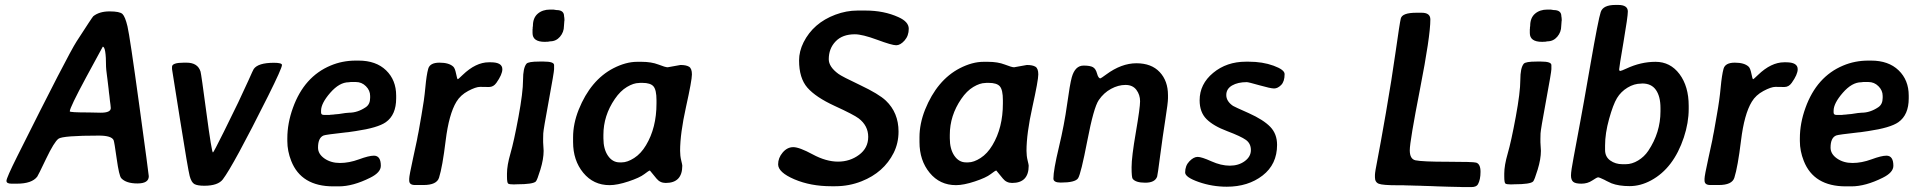

<svg xmlns="http://www.w3.org/2000/svg" viewBox="-20 -742 7686 770"><path d="M405.3 -474.1Q405.3 -554.7 392.1 -554.7Q391.6 -554.7 325.7 -432.4Q259.8 -310.1 259.8 -295.4Q259.8 -291 335.9 -291L384.3 -290Q424.3 -290 424.3 -308.6Q422.9 -318.8 422.9 -323.2L420.9 -337.9Q418.9 -352.5 418.9 -356.4L417 -371.1Q415.5 -382.3 415.5 -385.7L410.6 -426.3L409.2 -437Q405.3 -466.8 405.3 -474.1ZM576.7 -35.2Q576.7 -6.3 531.2 -6.3Q485.8 -6.3 466.3 -27.3Q457.5 -37.1 448 -105.5Q438.5 -173.8 435.5 -180.2Q426.8 -198.2 376.5 -198.2Q231.4 -198.2 214.4 -185.5Q197.3 -172.9 165 -105.5Q132.8 -38.1 129.4 -33.7Q107.9 -5.4 47.9 -5.4H25.9Q5.9 -5.4 5.9 -16.8Q5.9 -28.3 48.8 -114.3Q252.9 -522.9 287.1 -575.7Q350.1 -673.3 354 -676.8Q378.4 -696.3 419.4 -696.3Q460.4 -696.3 471.2 -685.8Q481.9 -675.3 491.2 -636.5Q500.5 -597.7 538.6 -319.6Q576.7 -41.5 576.7 -35.2Z M799.3 2.9Q772 2.9 759.8 -3.7Q747.6 -10.3 740.7 -36.1Q733.9 -62 701.9 -263.2Q669.9 -464.4 669.9 -464.8V-474.1Q669.9 -490.7 717.3 -490.7H728Q772.9 -490.7 784.2 -455.1Q787.1 -445.3 808.1 -287.8Q829.1 -130.4 834 -130.4Q836.4 -130.4 877.9 -213.9Q919.4 -297.4 935.1 -330.6L976.1 -418.9Q995.6 -462.9 997.6 -465.3Q1015.1 -490.2 1078.6 -490.2Q1110.8 -490.2 1110.8 -481.4Q1110.8 -468.3 1055.2 -356.9Q915 -76.7 873.5 -22.5Q854 2.9 799.3 2.9Z M1267.6 -297.9V-291Q1267.6 -281.2 1278.3 -281.2H1302.2L1304.7 -281.7L1318.8 -282.7L1321.3 -283.2L1338.4 -284.7Q1370.6 -290 1379.9 -290Q1414.1 -290 1446.8 -312Q1464.4 -323.7 1464.4 -349.6V-357.4Q1464.4 -379.4 1447.5 -396.2Q1430.7 -413.1 1407.2 -413.1H1386.7Q1380.9 -412.1 1378.4 -412.1Q1341.3 -412.1 1304.4 -369.9Q1267.6 -327.6 1267.6 -297.9ZM1338.9 5.4H1316.9Q1188 5.4 1147.9 -96.7Q1132.3 -136.2 1132.3 -176.3V-187Q1132.3 -247.6 1154.8 -309.6Q1199.7 -434.6 1305.7 -479Q1353 -499 1406.7 -499H1418Q1487.8 -499 1528.3 -460Q1568.8 -420.9 1568.8 -358.4V-347.7Q1568.8 -281.2 1527.3 -252Q1495.6 -229.5 1406.2 -216.3Q1377.4 -211.9 1376 -211.9L1365.7 -210.9Q1286.1 -202.1 1277.8 -198.7Q1255.4 -189.5 1255.4 -149.9Q1255.4 -124.5 1281.2 -106.4Q1307.1 -88.4 1343.5 -88.4Q1379.9 -88.4 1419.7 -103Q1459.5 -117.7 1479.5 -117.7Q1507.3 -117.7 1507.3 -77.1Q1507.3 -50.3 1464.8 -29.3Q1395.5 5.4 1338.9 5.4Z M1678.2 0H1644Q1621.1 0 1621.1 -18.1V-25.4Q1621.1 -37.1 1636.5 -107.2Q1651.9 -177.2 1652.3 -180.7L1655.3 -197.3L1658.7 -213.9Q1661.6 -230.5 1664.6 -247.6L1670.4 -280.8Q1681.2 -340.3 1685.8 -390.9Q1690.4 -441.4 1697.3 -466.1Q1704.1 -490.7 1742.4 -490.7Q1780.8 -490.7 1797.9 -474.6Q1804.7 -468.3 1809.1 -446.3Q1813.5 -424.3 1815.7 -424.3Q1817.9 -424.3 1835.4 -441.4Q1888.2 -492.2 1940.4 -492.2H1948.2Q1994.6 -492.2 1994.6 -464.4Q1994.6 -443.4 1970.7 -409.7Q1959 -393.1 1941.4 -393.1Q1940.9 -393.1 1940.4 -393.1Q1922.4 -393.6 1905.3 -393.6Q1888.2 -393.6 1857.4 -377.2Q1826.7 -360.8 1810.5 -334Q1780.3 -284.2 1767.3 -178.2Q1754.4 -72.3 1740.7 -29.3Q1731.4 0 1678.2 0Z M2243.2 -657.7Q2243.2 -657.7 2241.7 -637.7Q2241.7 -613.3 2225.8 -594.7Q2210 -576.2 2186 -576.2L2177.7 -574.7H2173.3L2166.5 -574.2H2164.6Q2115.7 -574.2 2115.7 -609.4V-624.5L2116.2 -627V-631.3Q2117.2 -636.2 2117.2 -638.2Q2117.2 -670.4 2136.5 -687Q2155.8 -703.6 2186 -703.6H2199.2L2211.4 -701.7Q2242.2 -701.7 2242.2 -676.8Q2243.2 -671.9 2243.2 -670.4L2243.7 -662.1V-660.2ZM2013.2 -34.2V-45.9Q2013.2 -78.6 2027.1 -126.5Q2041 -174.3 2059.3 -273.2Q2077.6 -372.1 2077.6 -420.9Q2077.6 -469.7 2091.3 -486.3Q2098.6 -495.1 2142.6 -495.1H2161.1Q2202.1 -495.1 2202.1 -481V-464.4Q2202.1 -453.6 2180.7 -337.4Q2159.2 -221.2 2158.7 -207Q2158.2 -192.9 2158.2 -186V-171.4L2160.2 -137.2Q2160.2 -104 2147.2 -61.8Q2134.3 -19.5 2128.9 -14.2Q2117.7 -2.9 2052.7 -2.9L2040.5 -2.4Q2022.9 -2.4 2018.1 -5.6Q2013.2 -8.8 2013.2 -34.2Z M2399.9 -201.2V-187.5Q2399.9 -144 2418.2 -117.4Q2436.5 -90.8 2464.8 -90.8H2473.6Q2496.1 -90.8 2523.4 -108.4Q2550.8 -126 2570.8 -159.7Q2612.8 -229.5 2612.8 -327.1V-340.3Q2612.8 -381.3 2600.8 -395.5Q2588.9 -409.7 2555.7 -409.7H2546.9L2542.5 -409.2Q2521 -409.2 2494.4 -393.3Q2467.8 -377.4 2445.8 -345.2Q2399.9 -278.3 2399.9 -201.2ZM2707.5 -137.2Q2707.5 -116.7 2711.9 -98.9Q2716.3 -81.1 2716.3 -77.6Q2716.3 -8.3 2649.9 -8.3Q2627 -8.3 2612.8 -25.9Q2586.9 -58.1 2586.4 -58.1Q2582.5 -58.1 2564 -43.7Q2545.4 -29.3 2500.5 -14.4Q2455.6 0.5 2424.8 0.5Q2359.9 0.5 2319.1 -49.1Q2278.3 -98.6 2278.3 -172.4V-191.4Q2278.3 -245.6 2300.8 -302.2Q2348.6 -420.9 2439.9 -468.3Q2490.2 -494.1 2535.2 -494.1H2553.2Q2592.3 -494.1 2620.4 -483.2Q2648.4 -472.2 2657.7 -472.2L2709 -481.4Q2731.9 -481.4 2743.4 -474.4Q2754.9 -467.3 2754.9 -443.6Q2754.9 -419.9 2731.2 -313.2Q2707.5 -206.5 2707.5 -137.2Z M3408.2 -604.5Q3358.4 -604.5 3331.1 -575.9Q3303.7 -547.4 3303.7 -504.4Q3303.7 -474.1 3342.3 -445.8Q3356 -435.5 3430.2 -400.4Q3504.4 -365.2 3532.7 -338.4Q3583.5 -290 3583.5 -214.4Q3583.5 -168 3564 -128.9Q3524.4 -50.3 3435.5 -15.1Q3385.3 4.9 3329.6 4.9H3314Q3231 4.9 3165.8 -22.9Q3100.6 -50.8 3100.6 -83Q3100.6 -108.9 3118.9 -130.4Q3137.2 -151.9 3161.4 -151.9Q3185.5 -151.9 3239.3 -122.8Q3293 -93.8 3340.8 -93.8Q3388.7 -93.8 3425.3 -121.1Q3461.9 -148.4 3461.9 -193.1Q3461.9 -237.8 3423.8 -267.1Q3403.8 -282.2 3327.6 -317.1Q3251.5 -352.1 3218 -390.4Q3184.6 -428.7 3184.6 -499.5Q3184.6 -536.1 3202.6 -572.3Q3241.7 -649.9 3330.1 -683.1Q3374.5 -699.7 3418.9 -699.7H3451.2Q3524.9 -699.7 3583 -673.3Q3624.5 -654.8 3624.5 -626.7Q3624.5 -598.6 3607.7 -579.6Q3590.8 -560.5 3574 -560.5Q3557.1 -560.5 3497.8 -582.5Q3438.5 -604.5 3408.2 -604.5Z M3789.1 -201.2V-187.5Q3789.1 -144 3807.4 -117.4Q3825.7 -90.8 3854 -90.8H3862.8Q3885.3 -90.8 3912.6 -108.4Q3939.9 -126 3960 -159.7Q4002 -229.5 4002 -327.1V-340.3Q4002 -381.3 3990 -395.5Q3978 -409.7 3944.8 -409.7H3936L3931.6 -409.2Q3910.2 -409.2 3883.5 -393.3Q3856.9 -377.4 3835 -345.2Q3789.1 -278.3 3789.1 -201.2ZM4096.7 -137.2Q4096.7 -116.7 4101.1 -98.9Q4105.5 -81.1 4105.5 -77.6Q4105.5 -8.3 4039.1 -8.3Q4016.1 -8.3 4002 -25.9Q3976.1 -58.1 3975.6 -58.1Q3971.7 -58.1 3953.1 -43.7Q3934.6 -29.3 3889.6 -14.4Q3844.7 0.5 3814 0.5Q3749 0.5 3708.3 -49.1Q3667.5 -98.6 3667.5 -172.4V-191.4Q3667.5 -245.6 3689.9 -302.2Q3737.8 -420.9 3829.1 -468.3Q3879.4 -494.1 3924.3 -494.1H3942.4Q3981.4 -494.1 4009.5 -483.2Q4037.6 -472.2 4046.9 -472.2L4098.1 -481.4Q4121.1 -481.4 4132.6 -474.4Q4144 -467.3 4144 -443.6Q4144 -419.9 4120.4 -313.2Q4096.7 -206.5 4096.7 -137.2Z M4233.9 -9.8Q4204.6 -9.8 4204.6 -25.9Q4204.6 -59.6 4226.6 -151.4Q4248.5 -243.2 4259.5 -323.5Q4270.5 -403.8 4278.3 -432.1Q4291.5 -479 4325.7 -479Q4351.6 -479 4363 -472.7Q4374.5 -466.3 4379.6 -447Q4384.8 -427.7 4393.1 -427.7Q4395 -427.7 4416.5 -443.4Q4477.5 -488.3 4537.6 -488.3Q4597.7 -488.3 4630.9 -452.9Q4664.1 -417.5 4664.1 -360.4V-348.1Q4664.1 -330.1 4653.6 -263.4Q4643.1 -196.8 4632.8 -118.2Q4622.6 -39.6 4620.6 -33.7Q4611.8 -9.3 4573.2 -9.3Q4534.7 -9.3 4522.5 -24.9Q4518.1 -30.3 4518.1 -71.3Q4518.1 -112.3 4535.2 -211.2Q4552.2 -310.1 4552.2 -335.9Q4552.2 -361.8 4537.4 -381.6Q4522.5 -401.4 4493.7 -401.4Q4464.8 -401.4 4435.8 -385.7Q4406.7 -370.1 4386.5 -340.6Q4366.2 -311 4340.6 -177.7Q4314.9 -44.4 4303.5 -27.1Q4292 -9.8 4233.9 -9.8Z M4976.6 -494.6H4987.8Q5043.5 -494.6 5087.6 -478.5Q5131.8 -462.4 5131.8 -444.8Q5131.8 -415 5117.9 -401.1Q5104 -387.2 5089.8 -387.2Q5075.7 -387.2 5031.2 -399.9Q4986.8 -412.6 4980 -412.6Q4944.3 -412.6 4921.1 -399.2Q4897.9 -385.7 4897.9 -360.8Q4897.9 -335.9 4924.8 -317.4Q4928.7 -314.5 4988.3 -288.1Q5046.9 -261.7 5074.2 -233.4Q5101.6 -205.1 5101.6 -161.1Q5101.6 -83 5043.5 -38.1Q4985.4 6.8 4899.9 6.8Q4841.3 6.8 4787.1 -12.2Q4732.9 -31.2 4732.9 -50.3Q4732.9 -77.6 4750 -95.2Q4767.1 -112.8 4783 -112.8Q4798.8 -112.8 4837.9 -95.2Q4877 -77.6 4912.1 -77.6Q4947.3 -77.6 4971.9 -95.7Q4996.6 -113.8 4996.6 -140.1Q4996.6 -166.5 4976.6 -180.9Q4956.5 -195.3 4901.4 -216.1Q4846.2 -236.8 4818.6 -264.4Q4791 -292 4791 -339.8Q4791 -404.8 4845.2 -449.7Q4899.4 -494.6 4976.6 -494.6Z M5584.5 1Q5524.9 1 5509.5 -5.1Q5494.1 -11.2 5494.1 -30.8V-40.5Q5494.1 -51.3 5504.4 -103Q5514.6 -154.8 5538.1 -289.6Q5561.5 -424.3 5577.4 -536.9Q5593.3 -649.4 5597.7 -667.5Q5603 -690.9 5660.2 -690.9H5681.6Q5716.3 -690.9 5716.3 -664.1Q5716.3 -596.7 5675 -385.7Q5633.8 -174.8 5633.8 -139.4Q5633.8 -104 5656.7 -99.1Q5684.6 -93.3 5786.6 -93.3Q5888.7 -93.3 5899.9 -89.8Q5917.5 -84.5 5917.5 -53Q5917.5 -21.5 5907.2 -2.9Q5900.9 8.3 5880.4 8.3H5845.7L5834.5 7.8L5811.5 7.3Q5800.3 6.8 5789.1 6.8L5743.7 5.4L5720.7 4.4Q5697.8 3.4 5687 3.4L5675.8 2.9Q5664.6 2.4 5652.8 2.4L5641.6 2Q5630.4 1.5 5619.1 1.5L5607.4 1Z M6242.7 -657.7Q6242.7 -657.7 6241.2 -637.7Q6241.2 -613.3 6225.3 -594.7Q6209.5 -576.2 6185.5 -576.2L6177.2 -574.7H6172.9L6166 -574.2H6164.1Q6115.2 -574.2 6115.2 -609.4V-624.5L6115.7 -627V-631.3Q6116.7 -636.2 6116.7 -638.2Q6116.7 -670.4 6136 -687Q6155.3 -703.6 6185.5 -703.6H6198.7L6210.9 -701.7Q6241.7 -701.7 6241.7 -676.8Q6242.7 -671.9 6242.7 -670.4L6243.2 -662.1V-660.2ZM6012.7 -34.2V-45.9Q6012.7 -78.6 6026.6 -126.5Q6040.5 -174.3 6058.8 -273.2Q6077.1 -372.1 6077.1 -420.9Q6077.1 -469.7 6090.8 -486.3Q6098.1 -495.1 6142.1 -495.1H6160.6Q6201.7 -495.1 6201.7 -481V-464.4Q6201.7 -453.6 6180.2 -337.4Q6158.7 -221.2 6158.2 -207Q6157.7 -192.9 6157.7 -186V-171.4L6159.7 -137.2Q6159.7 -104 6146.7 -61.8Q6133.8 -19.5 6128.4 -14.2Q6117.2 -2.9 6052.2 -2.9L6040 -2.4Q6022.5 -2.4 6017.6 -5.6Q6012.7 -8.8 6012.7 -34.2Z M6486.3 -83.5H6500Q6524.9 -83.5 6549.6 -98.4Q6574.2 -113.3 6590.3 -137.2Q6639.2 -210.4 6639.2 -295.4V-309.1Q6639.2 -355 6621.1 -381.1Q6603 -407.2 6566.4 -407.2L6561.5 -406.7Q6533.7 -406.7 6507.1 -390.6Q6480.5 -374.5 6464.8 -348.6Q6449.2 -322.8 6433.1 -264.9Q6417 -207 6417 -158.7V-140.6Q6417 -113.3 6437.7 -98.4Q6458.5 -83.5 6486.3 -83.5ZM6442.9 -6.8 6423.3 -16.1 6414.1 -21Q6394 -30.8 6389.2 -30.8Q6384.3 -30.8 6365.5 -18.1Q6346.7 -5.4 6322 -5.4Q6297.4 -5.4 6288.8 -13.2Q6280.3 -21 6280.3 -38.3Q6280.3 -55.7 6290.8 -110.4Q6301.3 -165 6305.7 -190.4Q6310.1 -215.8 6318.4 -258.8Q6326.7 -301.8 6358.4 -483.9Q6390.1 -666 6399.7 -694.1Q6409.2 -722.2 6458.5 -722.2H6469.7Q6508.3 -722.2 6508.3 -695.8Q6508.3 -675.8 6491 -574Q6473.6 -472.2 6473.6 -464.8Q6473.1 -457.5 6478 -457.5Q6482.9 -458 6502 -466.8Q6560.1 -494.1 6619.4 -494.1Q6678.7 -494.1 6715.6 -444.8Q6752.4 -395.5 6752.4 -317.4V-305.7Q6752.4 -249.5 6732.9 -190.9Q6691.9 -67.4 6601.6 -18.6Q6559.1 4.4 6515.6 4.4Q6472.2 4.4 6442.9 -6.8Z M6873 0H6838.9Q6815.9 0 6815.9 -18.1V-25.4Q6815.9 -37.1 6831.3 -107.2Q6846.7 -177.2 6847.2 -180.7L6850.1 -197.3L6853.5 -213.9Q6856.4 -230.5 6859.4 -247.6L6865.2 -280.8Q6876 -340.3 6880.6 -390.9Q6885.3 -441.4 6892.1 -466.1Q6898.9 -490.7 6937.3 -490.7Q6975.6 -490.7 6992.7 -474.6Q6999.5 -468.3 7003.9 -446.3Q7008.3 -424.3 7010.5 -424.3Q7012.7 -424.3 7030.3 -441.4Q7083 -492.2 7135.3 -492.2H7143.1Q7189.5 -492.2 7189.5 -464.4Q7189.5 -443.4 7165.5 -409.7Q7153.8 -393.1 7136.2 -393.1Q7135.7 -393.1 7135.3 -393.1Q7117.2 -393.6 7100.1 -393.6Q7083 -393.6 7052.2 -377.2Q7021.5 -360.8 7005.4 -334Q6975.1 -284.2 6962.2 -178.2Q6949.2 -72.3 6935.5 -29.3Q6926.3 0 6873 0Z M7333.5 -297.9V-291Q7333.5 -281.2 7344.2 -281.2H7368.2L7370.6 -281.7L7384.8 -282.7L7387.2 -283.2L7404.3 -284.7Q7436.5 -290 7445.8 -290Q7480 -290 7512.7 -312Q7530.3 -323.7 7530.3 -349.6V-357.4Q7530.3 -379.4 7513.4 -396.2Q7496.6 -413.1 7473.1 -413.1H7452.6Q7446.8 -412.1 7444.3 -412.1Q7407.2 -412.1 7370.4 -369.9Q7333.5 -327.6 7333.5 -297.9ZM7404.8 5.4H7382.8Q7253.9 5.4 7213.9 -96.7Q7198.2 -136.2 7198.2 -176.3V-187Q7198.2 -247.6 7220.7 -309.6Q7265.6 -434.6 7371.6 -479Q7418.9 -499 7472.7 -499H7483.9Q7553.7 -499 7594.2 -460Q7634.8 -420.9 7634.8 -358.4V-347.7Q7634.8 -281.2 7593.3 -252Q7561.5 -229.5 7472.2 -216.3Q7443.4 -211.9 7441.9 -211.9L7431.6 -210.9Q7352.1 -202.1 7343.8 -198.7Q7321.3 -189.5 7321.3 -149.9Q7321.3 -124.5 7347.2 -106.4Q7373 -88.4 7409.4 -88.4Q7445.8 -88.4 7485.6 -103Q7525.4 -117.7 7545.4 -117.7Q7573.2 -117.7 7573.2 -77.1Q7573.2 -50.3 7530.8 -29.3Q7461.4 5.4 7404.8 5.4Z"/></svg>

Font: Averia Sans Libre
Style: Bold Italic
Weight: 700
Italic angle: -6.90001°
Version: Version 1.002